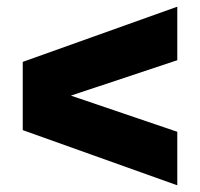

<svg xmlns="http://www.w3.org/2000/svg" viewBox="-20 -667 598 574"><path d="M510 -113 48 -278V-482L510 -647V-487L161.5 -371V-391.5L510 -273Z"/></svg>

Font: Encode Sans SC Black
Style: Regular
Weight: 900
Version: Version 3.002